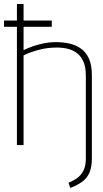

<svg xmlns="http://www.w3.org/2000/svg" viewBox="-20 -720 509 953"><path d="M0 -618V-587H237V-618ZM256 -511Q229 -511 200.5 -505.5Q172 -500 145.5 -491Q119 -482 97 -471V-700H64V0H97V-445Q114 -454 134.5 -461Q155 -468 176 -473.5Q197 -479 218.5 -481.5Q240 -484 261 -484Q293 -484 319.5 -477Q346 -470 365.5 -453.5Q385 -437 395.5 -410.5Q406 -384 406 -346V67Q406 103 394.5 126Q383 149 364 163Q345 177 320 187L329 213Q367 198 390.5 180Q414 162 425 134.5Q436 107 436 66V-346Q436 -397 421.5 -429Q407 -461 381.5 -479Q356 -497 324 -504Q292 -511 256 -511Z"/></svg>

Font: Advent Pro ExtraLight
Style: Regular
Weight: 250
Version: Version 3.000